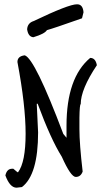

<svg xmlns="http://www.w3.org/2000/svg" viewBox="-20 -809 472 892"><path d="M95 -552Q142 -537 274 -187L289 -169V-225Q289 -448 399 -540Q424 -540 430 -506Q355 -394 355 -325Q350 -325 349 -262V-209Q349 -140 364 -12Q355 13 332 13Q309 13 267 -81Q216 -162 155 -327H151V-321L157 -194Q157 3 82 60L57 63Q26 63 5 6Q12 -25 36 -25H42L61 -9H64Q99 -56 99 -187.5Q99 -319 61 -521Q61 -548 95 -552ZM106 -673Q108 -702 136 -711Q299 -789 337 -789Q339 -789 340 -789Q365 -788 368 -752L361 -724Q225 -676 198 -669Q188 -652 135 -636Q111 -638 106 -673Z"/></svg>

Font: Just Me Again Down Here
Style: Regular
Weight: 400
Designer: Kimberly Geswein
Foundry: Kimberly Geswein
Version: Version 1.002 2007